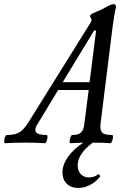

<svg xmlns="http://www.w3.org/2000/svg" viewBox="-92 -696 596 937"><path d="M-67.9 2.9Q-71.8 1.5 -71.5 -7.3Q-71.3 -16.1 -67.4 -26.6Q-63.5 -37.1 -59.1 -37.1Q-18.1 -37.1 3.9 -51Q25.9 -64.9 47.9 -101.1L349.1 -584Q355 -594.2 355 -599.1Q355 -600.6 354.5 -601.8Q354 -603 352.8 -605Q351.6 -606.9 351.1 -608.9Q348.1 -610.4 348.1 -618.2Q348.1 -626.5 373 -636.2Q396 -644.5 429.2 -663.1Q451.2 -675.8 462.9 -675.8Q474.1 -675.8 474.1 -660.2Q465.8 -627.9 458 -568.8L398.9 -94.2Q395 -63 405.8 -50Q416.5 -37.1 456.1 -37.1Q460 -35.6 459.5 -26.9Q459 -18.1 455.1 -7.6Q451.2 2.9 446.8 2.9Q406.7 0 360.8 0Q287.1 54.2 287.1 111.8Q287.1 138.2 302.5 154.1Q317.9 169.9 342.8 169.9Q366.7 169.9 387.2 154.8Q389.2 153.3 391.8 155.5Q394.5 157.7 396 161.4Q397.5 165 396 167Q374 193.4 346.2 207.3Q318.4 221.2 290 221.2Q253.9 221.2 233.4 200.4Q212.9 179.7 212.9 146Q212.9 107.9 239.5 70.1Q266.1 32.2 314.9 0Q284.2 1.5 251 2.9Q247.1 1.5 247.6 -7.3Q248 -16.1 252 -26.6Q255.9 -37.1 259.8 -37.1Q292 -37.1 304.4 -50.3Q316.9 -63.5 319.8 -94.2L340.8 -256.8H191.9L91.8 -91.8Q74.2 -64.5 84 -50.8Q93.8 -37.1 136.2 -37.1Q140.1 -35.6 139.9 -26.9Q139.6 -18.1 135.7 -7.6Q131.8 2.9 127.9 2.9Q83 0 29.8 0Q-24.4 0 -67.9 2.9ZM367.2 -546.9 213.9 -294.9H345.2L377 -546.9Z"/></svg>

Font: Junicode SmCond Medium
Style: Italic
Weight: 500
Width: 4
Italic angle: -11°
Designer: Peter S. Baker
Version: Version 2.206